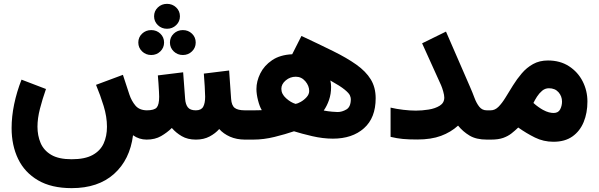

<svg xmlns="http://www.w3.org/2000/svg" viewBox="-20 -722 3096 993"><path d="M776.9 -637.7Q776.9 -665 796.4 -683.6Q815.9 -702.1 843.8 -702.1Q871.6 -702.1 891.1 -683.6Q910.6 -665 910.6 -637.7Q910.6 -610.8 891.1 -592Q871.6 -573.2 843.8 -573.2Q815.9 -573.2 796.4 -592Q776.9 -610.8 776.9 -637.7ZM858.9 -502Q858.9 -529.3 878.4 -547.9Q897.9 -566.4 925.8 -566.4Q953.6 -566.4 972.9 -547.9Q992.2 -529.3 992.2 -502Q992.2 -475.1 972.9 -456.3Q953.6 -437.5 925.8 -437.5Q897.9 -437.5 878.4 -456.3Q858.9 -475.1 858.9 -502ZM695.3 -502Q695.3 -529.3 714.8 -547.9Q734.4 -566.4 762.2 -566.4Q790 -566.4 809.3 -547.9Q828.6 -529.3 828.6 -502Q828.6 -475.1 809.3 -456.3Q790 -437.5 762.2 -437.5Q734.4 -437.5 714.8 -456.3Q695.3 -475.1 695.3 -502ZM350.6 101.6Q418.9 101.6 458.7 79.8Q498.5 58.1 515.9 20.3Q533.2 -17.6 533.2 -66.4Q533.2 -118.2 516.1 -173.8Q499 -229.5 476.6 -283.2L615.7 -335L649.4 -232.4Q660.2 -200.2 680.4 -176Q700.7 -151.9 739.3 -151.4Q777.8 -151.4 790.5 -166Q803.2 -180.7 803.2 -221.7Q803.2 -228.5 802.2 -248.3Q801.3 -268.1 799.6 -291.5Q797.9 -314.9 796.4 -332L927.2 -348.1L937.5 -210.4Q939.5 -182.1 951.7 -166.7Q963.9 -151.4 992.7 -151.4Q1020.5 -151.4 1030.8 -169.7Q1041 -188 1041 -221.7Q1041 -239.3 1038.8 -275.4Q1036.6 -311.5 1034.2 -341.3L1165 -357.4L1175.3 -210.4Q1177.7 -176.3 1194.1 -163.8Q1210.4 -151.4 1246.6 -151.4H1261.2V0H1247.6Q1203.6 0 1169.4 -15.1Q1135.3 -30.3 1113.8 -54.7Q1094.2 -32.2 1064 -16.1Q1033.7 0 993.2 0Q950.2 0 919.9 -17.8Q889.6 -35.6 868.7 -60.1Q844.2 -36.1 813 -18.1Q781.7 0 738.3 0Q699.7 0 668 -22.5Q651.9 104 569.8 177.5Q487.8 251 350.6 251Q245.6 251 176.5 210.4Q107.4 169.9 73.7 99.9Q40 29.8 40 -59.6Q40 -119.1 53.2 -182.9Q66.4 -246.6 91.3 -310.1L217.8 -261.7Q199.2 -209 186.5 -159.2Q173.8 -109.4 173.8 -66.9Q173.8 -21 189.9 17.3Q206.1 55.7 244.6 78.6Q283.2 101.6 350.6 101.6Z M1500.5 -43Q1456.1 -27.8 1399.9 -13.9Q1343.8 0 1290 0H1241.7V-151.4H1283.7Q1296.9 -151.4 1309.3 -151.6Q1321.8 -151.9 1334 -152.3Q1322.8 -170.4 1314.5 -202.9Q1306.2 -235.4 1306.2 -261.7Q1306.2 -301.8 1326.2 -342.3Q1346.2 -382.8 1387.2 -410.6Q1428.2 -438.5 1491.2 -441.4L1539.1 -536.1Q1630.9 -493.2 1702.1 -458Q1773.4 -422.9 1822.8 -387.9Q1872.1 -353 1897.5 -311.5Q1922.9 -270 1922.9 -213.9Q1922.9 -112.3 1862.3 -58.6Q1801.8 -4.9 1701.7 -4.9Q1650.4 -4.9 1594.7 -17.8Q1539.1 -30.8 1500.5 -43ZM1435.1 -262.7Q1435.1 -235.8 1459.5 -213.9Q1483.9 -191.9 1508.8 -184.6Q1519 -186 1535.6 -195.3Q1552.2 -204.6 1565.7 -219.5Q1579.1 -234.4 1579.1 -251.5Q1579.1 -278.3 1559.1 -301.8Q1539.1 -325.2 1509.8 -325.2Q1480.5 -325.2 1457.8 -306.2Q1435.1 -287.1 1435.1 -262.7ZM1654.3 -150.4Q1677.2 -146 1698 -144.3Q1718.8 -142.6 1726.1 -142.6Q1749 -142.6 1771.7 -156Q1794.4 -169.4 1794.4 -209.5Q1794.4 -217.3 1789.6 -228.8Q1784.7 -240.2 1762.5 -258.5Q1740.2 -276.9 1688.5 -305.7Q1692.4 -289.6 1692.4 -272.5Q1692.4 -235.8 1681.6 -204.8Q1670.9 -173.8 1654.3 -150.4Z M2277.8 -217.3Q2277.8 -229.5 2272.2 -249.3Q2266.6 -269 2261.2 -281.2L2163.1 -498L2286.6 -558.6L2410.2 -274.4Q2423.3 -244.6 2433.8 -216.3Q2444.3 -188 2459 -169.7Q2473.6 -151.4 2497.6 -151.4H2518.1V0H2497.6Q2442.9 0 2408.4 -20.8Q2374 -41.5 2349.1 -72.3Q2311.5 -38.1 2260.7 -19.3Q2210 -0.5 2138.2 -0.5Q2093.8 -0.5 2063.2 -3.4Q2032.7 -6.3 2000 -14.2V-165.5Q2030.3 -158.2 2065.7 -154.1Q2101.1 -149.9 2130.9 -149.9Q2162.6 -149.9 2196.5 -155.3Q2230.5 -160.6 2254.2 -175.3Q2277.8 -189.9 2277.8 -217.3Z M2842.3 11.2Q2791 11.2 2746.6 -10.7Q2702.1 -32.7 2660.2 -62.5Q2643.1 -45.9 2625 -31.7Q2606.9 -17.6 2582.3 -8.8Q2557.6 0 2520 0H2498.5V-151.4H2517.6Q2540 -151.4 2558.3 -169.9Q2576.7 -188.5 2594.7 -218Q2612.8 -247.6 2633.1 -280.3Q2653.3 -313 2678.5 -342.5Q2703.6 -372.1 2736.8 -390.6Q2770 -409.2 2814 -409.2Q2877 -409.2 2922.9 -379.4Q2968.8 -349.6 2993.4 -301.3Q3018.1 -252.9 3018.1 -196.8Q3018.1 -138.2 2998.8 -91.1Q2979.5 -43.9 2940.7 -16.4Q2901.9 11.2 2842.3 11.2ZM2818.8 -265.6Q2799.3 -265.6 2783.9 -252.7Q2768.6 -239.7 2757.3 -222.2Q2746.1 -204.6 2738.8 -189.5Q2752.4 -177.2 2764.9 -168.5Q2777.3 -159.7 2788.1 -153.8Q2805.2 -144.5 2818.8 -141.1Q2832.5 -137.7 2843.3 -137.7Q2867.2 -137.7 2877 -156.2Q2886.7 -174.8 2886.7 -196.8Q2886.7 -224.1 2868.7 -244.9Q2850.6 -265.6 2818.8 -265.6Z"/></svg>

Font: Vazirmatn RD UI Black
Style: Regular
Weight: 900
Designer: Saber Rastikerdar
Foundry: Saber Rastikerdar
Version: Version 33.003